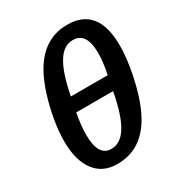

<svg xmlns="http://www.w3.org/2000/svg" viewBox="-174 -841 901 967"><g transform="rotate(-30 276.5 -358.0)"><path d="M357.9 -724.6Q536.1 -724.6 536.1 -502Q536.1 -446.8 524.9 -378.2Q513.7 -309.6 493.9 -243.7Q474.1 -177.7 447.8 -129.9Q408.2 -58.6 353.5 -24.4Q298.8 9.8 227.1 9.8Q143.1 9.8 97.4 -51.5Q51.8 -112.8 51.8 -223.6Q51.8 -278.8 63.2 -345.7Q74.7 -412.6 95 -476.8Q115.2 -541 141.6 -587.4Q218.8 -724.6 357.9 -724.6ZM344.2 -643.6Q293.5 -643.6 259.3 -592.8Q239.3 -564 223.1 -516.6Q207 -469.2 193.8 -402.3H408.2Q422.9 -473.1 422.9 -520.5Q422.9 -582.5 403.6 -613Q384.3 -643.6 344.2 -643.6ZM239.3 -71.3Q292.5 -71.3 328.1 -127.4Q366.7 -185.5 391.6 -319.3H177.2Q164.1 -247.1 164.1 -195.8Q164.1 -71.3 239.3 -71.3Z"/></g></svg>

Font: Arimo SemiBold
Style: Italic
Weight: 600
Italic angle: -12°
Version: Version 1.33